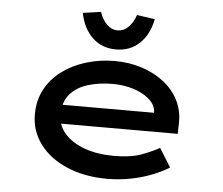

<svg xmlns="http://www.w3.org/2000/svg" viewBox="-53 -822 1038 893"><g transform="rotate(5 465.5 -375.5)"><path d="M479 10Q373 10 291 -25Q209 -60 163.5 -121Q118 -182 118 -259Q118 -325 145.5 -376.5Q173 -428 221.5 -464Q270 -500 333.5 -519.5Q397 -539 467 -539Q534 -539 593 -520Q652 -501 696.5 -466.5Q741 -432 765.5 -384.5Q790 -337 789 -279L788 -227H221L198 -315H685L669 -303V-325Q664 -357 634.5 -381Q605 -405 561 -418.5Q517 -432 467 -432Q404 -432 351.5 -416Q299 -400 268 -364Q237 -328 237 -268Q237 -218 270.5 -180Q304 -142 363.5 -120.5Q423 -99 502 -99Q581 -99 632 -118.5Q683 -138 712 -155L766 -68Q733 -47 687.5 -29Q642 -11 588.5 -0.5Q535 10 479 10ZM467 -593Q401 -593 357 -635Q313 -677 299 -749L383 -761Q395 -725 417 -703.5Q439 -682 467 -682Q495 -682 517 -703.5Q539 -725 551 -761L635 -749Q621 -677 577 -635Q533 -593 467 -593Z"/></g></svg>

Font: Lexend Zetta Medium
Style: Regular
Weight: 500
Designer: Bonnie Shaver-Troup, Thomas Jockin
Foundry: Lexend
Version: Version 1.007